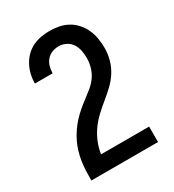

<svg xmlns="http://www.w3.org/2000/svg" viewBox="-180 -846 859 948"><g transform="rotate(-30 250.0 -371.5)"><path d="M60 0V-1Q60 -27 61 -54Q62 -81 66 -107Q70 -133 77.5 -158.5Q85 -184 96.5 -207.5Q108 -231 123 -253Q138 -275 156 -294.5Q174 -314 194 -331Q214 -348 235.5 -364Q257 -380 277.5 -397Q298 -414 313 -435.5Q328 -457 335.5 -483Q343 -509 343 -535Q343 -557 339 -578Q335 -599 323.5 -617Q312 -635 292 -645Q272 -655 251 -655Q231 -655 213 -648Q195 -641 182.5 -626.5Q170 -612 164.5 -593Q159 -574 159 -555Q159 -555 159 -554.5Q159 -554 159 -554H58Q58 -555 58 -555.5Q58 -556 58 -556Q58 -581 64 -606Q70 -631 82 -653.5Q94 -676 112 -694Q130 -712 152.5 -723Q175 -734 200 -738.5Q225 -743 251 -743Q278 -743 304.5 -737.5Q331 -732 354 -719Q377 -706 395 -685.5Q413 -665 424 -640.5Q435 -616 439.5 -589Q444 -562 444 -535Q444 -501 435 -468Q426 -435 407.5 -406Q389 -377 364 -353.5Q339 -330 312.5 -308.5Q286 -287 261 -263.5Q236 -240 216.5 -212.5Q197 -185 184 -153.5Q171 -122 166 -88H440V0Z"/></g></svg>

Font: Zed Mono Semibold
Style: Regular
Weight: 600
Monospace: yes
Designer: Belleve Invis
Foundry: Belleve Invis
Version: Version 1.0.0; ttfautohint (v1.8.4)